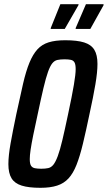

<svg xmlns="http://www.w3.org/2000/svg" viewBox="-20 -888 514 916"><path d="M173 8Q117 8 83.5 -2.5Q50 -13 35 -37.5Q20 -62 20 -105Q20 -145 30.5 -204Q41 -263 58 -344Q76 -428 90 -488.5Q104 -549 120.5 -589Q137 -629 158.5 -652.5Q180 -676 212 -686Q244 -696 291 -696Q348 -696 381.5 -685.5Q415 -675 430 -650.5Q445 -626 445 -583Q445 -544 435 -485Q425 -426 407 -344Q390 -262 375.5 -202Q361 -142 345 -101.5Q329 -61 307 -37Q285 -13 252.5 -2.5Q220 8 173 8ZM177 -83Q196 -83 210 -86Q224 -89 234.5 -102Q245 -115 255.5 -143Q266 -171 277.5 -219.5Q289 -268 305 -344Q324 -433 332.5 -483.5Q341 -534 341 -558Q341 -580 335.5 -590Q330 -600 318 -602.5Q306 -605 288 -605Q268 -605 254 -602Q240 -599 229.5 -586Q219 -573 209 -545Q199 -517 187.5 -468.5Q176 -420 160 -344Q147 -285 138.5 -243Q130 -201 126 -173.5Q122 -146 122 -129Q122 -107 128 -97.5Q134 -88 146.5 -85.5Q159 -83 177 -83ZM341 -750V-754L390 -868H474V-863L411 -750ZM222 -750V-754L268 -868H355L354 -863L289 -750Z"/></svg>

Font: Saira ExtraCondensed SemiBold
Style: Italic
Weight: 600
Width: 2
Italic angle: -12°
Designer: Hector Gatti with collaboration of the Omnibus-Type team
Foundry: Omnibus-Type
Version: Version 1.101